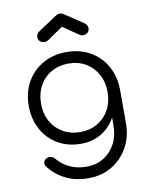

<svg xmlns="http://www.w3.org/2000/svg" viewBox="-105 -860 887 1151"><g transform="rotate(-10 338.5 -285.0)"><path d="M331 5Q252 5 191 -30.5Q130 -66 95.5 -129Q61 -192 61 -273Q61 -355 97 -418Q133 -481 196 -516.5Q259 -552 339 -552Q420 -552 482.5 -516.5Q545 -481 580.5 -418Q616 -355 617 -273L572 -249Q572 -175 541 -117.5Q510 -60 455.5 -27.5Q401 5 331 5ZM341 216Q262 216 202 186.5Q142 157 103 106Q92 94 93.5 80Q95 66 108 57Q121 48 137 51Q153 54 162 66Q191 102 236.5 124Q282 146 342 146Q398 146 443 119Q488 92 514.5 43Q541 -6 541 -72V-224L570 -282L617 -273V-69Q617 12 581 76.5Q545 141 483 178.5Q421 216 341 216ZM339 -65Q398 -65 443.5 -91.5Q489 -118 515 -165Q541 -212 541 -273Q541 -334 515 -381.5Q489 -429 443.5 -455.5Q398 -482 339 -482Q280 -482 234 -455.5Q188 -429 162 -381.5Q136 -334 136 -273Q136 -212 162 -165Q188 -118 234 -91.5Q280 -65 339 -65ZM223 -634Q206 -634 194.5 -643.5Q183 -653 183 -669Q183 -690 202 -703L320 -781Q328 -786 339 -786Q345 -786 350 -784.5Q355 -783 359 -781L476 -703Q495 -690 495 -669Q495 -654 484 -644Q473 -634 456 -634Q449 -634 443.5 -636Q438 -638 432 -642L339 -706L246 -642Q235 -634 223 -634Z"/></g></svg>

Font: Comfortaa
Style: Regular
Weight: 400
Designer: Johan Aakerlund
Foundry: Johan Aakerlund
Version: Version 3.104; ttfautohint (v1.8.1.43-b0c9)